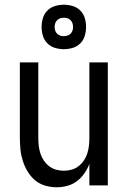

<svg xmlns="http://www.w3.org/2000/svg" viewBox="-20 -784 540 812"><path d="M220 8Q195 8 171 1Q147 -6 128.5 -21.5Q110 -37 97 -58.5Q84 -80 76.5 -103.5Q69 -127 66.5 -151.5Q64 -176 64 -200V-520H142V-200Q142 -183 144 -166.5Q146 -150 151 -134.5Q156 -119 165.5 -105Q175 -91 188 -81Q201 -71 217 -66.5Q233 -62 250 -62Q267 -62 283 -66.5Q299 -71 312 -81Q325 -91 334.5 -105Q344 -119 349 -134.5Q354 -150 356 -166.5Q358 -183 358 -200V-520H436V0H358V-91Q350 -70 337 -51Q324 -32 305.5 -18Q287 -4 264.5 2Q242 8 220 8ZM250 -576Q231 -576 212.5 -581.5Q194 -587 180.5 -600.5Q167 -614 161.5 -632.5Q156 -651 156 -670Q156 -689 161.5 -707.5Q167 -726 180.5 -739.5Q194 -753 212.5 -758.5Q231 -764 250 -764Q269 -764 287.5 -758.5Q306 -753 319.5 -739.5Q333 -726 338.5 -707.5Q344 -689 344 -670Q344 -651 338.5 -632.5Q333 -614 319.5 -600.5Q306 -587 287.5 -581.5Q269 -576 250 -576ZM250 -631Q258 -631 265.5 -633.5Q273 -636 278.5 -641.5Q284 -647 286.5 -654.5Q289 -662 289 -670Q289 -678 286.5 -685.5Q284 -693 278.5 -698.5Q273 -704 265.5 -706.5Q258 -709 250 -709Q242 -709 234.5 -706.5Q227 -704 221.5 -698.5Q216 -693 213.5 -685.5Q211 -678 211 -670Q211 -662 213.5 -654.5Q216 -647 221.5 -641.5Q227 -636 234.5 -633.5Q242 -631 250 -631Z"/></svg>

Font: Iosevka Curly
Style: Regular
Weight: 400
Monospace: yes
Designer: Belleve Invis
Foundry: Belleve Invis
Version: Version 22.1.2; ttfautohint (v1.8.4)